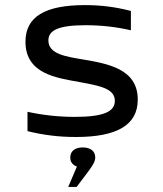

<svg xmlns="http://www.w3.org/2000/svg" viewBox="-20 -529 640 754"><path d="M291 -207C373 -192 431 -181 431 -133C431 -90 386 -70 273 -70C210 -70 147 -77 88 -90V-14C149 1 209 9 278 9C438 9 521 -37 521 -138C521 -259 403 -279 303 -296C238 -307 170 -317 170 -370C170 -410 209 -430 317 -430C378 -430 439 -423 494 -410V-486C437 -501 378 -509 314 -509C156 -509 80 -463 80 -365C80 -238 204 -223 291 -207ZM248 205H281L327 144C343 122 354 106 354 90V89C354 65 336 50 305 50C274 50 256 65 256 89V90C256 107 265 119 282 125Z"/></svg>

Font: LT Wave Mono
Style: Regular
Weight: 400
Designer: Daniel Lyons
Version: Version 2.5 (Glyphs App)